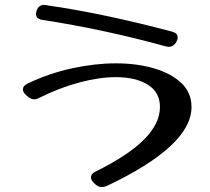

<svg xmlns="http://www.w3.org/2000/svg" viewBox="-20 -727 851 779"><path d="M677 -599Q701 -593 701 -575Q701 -567 697 -560L695 -556Q683 -537 665 -537Q662 -537 659 -537.5Q656 -538 652 -539Q525 -574 401 -600.5Q277 -627 154 -646Q126 -649 126 -671Q126 -673 126.5 -675.5Q127 -678 128 -681V-682Q137 -712 168 -706Q298 -687 425.5 -659.5Q553 -632 677 -599ZM412 28Q403 32 393 32Q378 32 366 20L360 14Q349 3 349 -7Q349 -23 370 -32Q501 -97 565 -161.5Q629 -226 629 -293Q629 -353 579.5 -383.5Q530 -414 450 -414Q384 -414 304 -393Q224 -372 139 -330Q129 -324 118 -324Q107 -324 93 -335L85 -342Q73 -353 73 -364Q73 -379 92 -388Q180 -430 273 -450Q366 -470 450 -470Q536 -470 605.5 -449.5Q675 -429 716 -390Q757 -351 757 -293Q757 -213 669.5 -132.5Q582 -52 412 28Z"/></svg>

Font: Yusei Magic
Style: Regular
Weight: 400
Designer: Tanukizamurai
Foundry: Yusei Magic Project
Version: Version 1.200